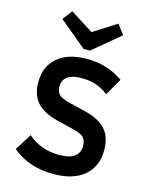

<svg xmlns="http://www.w3.org/2000/svg" viewBox="-133 -983 845 1079"><g transform="rotate(15 290.0 -443.5)"><path d="M284 12Q214 12 154 -7.5Q94 -27 44 -69L105 -166Q144 -132 189.5 -116Q235 -100 287 -100Q405 -100 405 -184Q405 -216 388.5 -232.5Q372 -249 332 -259L227 -285Q146 -305 107.5 -348.5Q69 -392 69 -465Q69 -557 130 -609.5Q191 -662 301 -662Q420 -662 512 -597L455 -498Q391 -550 301 -550Q190 -550 190 -471Q190 -443 206.5 -426.5Q223 -410 263 -400L368 -374Q449 -354 487.5 -310.5Q526 -267 526 -190Q526 -96 462.5 -42Q399 12 284 12ZM267 -711 108 -843 151 -899 285 -814 419 -899 462 -843 303 -711Z"/></g></svg>

Font: Sometype Mono
Style: Bold
Weight: 700
Monospace: yes
Designer: Ryoichi Tsunekawa
Foundry: Dharma Type
Version: Version 1.000; ttfautohint (v1.8.3)